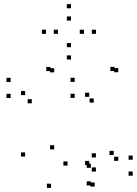

<svg xmlns="http://www.w3.org/2000/svg" viewBox="-20 -882 660 924"><path d="M441.6 -56.3V-76.3H421.6V-56.3ZM441.6 -124.3V-144.3H421.6V-124.3ZM305.1 -85.1V-105.1H285.1V-85.1ZM240.9 -163V-183H220.9V-163ZM240.9 -533.8V-553.8H220.9V-533.8ZM222.8 -539.8V-559.8H202.8V-539.8ZM31.1 -487.3V-507.3H11.1V-487.3ZM31.1 -410.4V-430.4H11.1V-410.4ZM133.1 -384.9V-404.9H113.1V-384.9ZM101 -424.2V-444.2H81V-424.2ZM101 -128.5V-148.5H81V-128.5ZM225.6 22V2H205.6V22ZM435.7 16V-4H415.7V16ZM618.7 -36.5V-56.5H598.7V-36.5ZM618.7 -113.4V-133.4H598.7V-113.4ZM527.1 -135.9V-155.9H507.1V-135.9ZM549.2 -107.9V-127.9H529.2V-107.9ZM549.2 -534.3V-554.3H529.2V-534.3ZM531.2 -540.3V-560.3H511.2V-540.3ZM339.5 -487.8V-507.8H319.5V-487.8ZM339.5 -410.9V-430.9H319.5V-410.9ZM431.1 -388.3V-408.3H411.1V-388.3ZM409.4 -416V-436H389.4V-416ZM409.4 -87.5V-107.5H389.4V-87.5ZM417.3 -74.4V-94.4H397.3V-74.4ZM417.3 10.6V-9.4H397.3V10.6ZM441.9 -719.1V-739.1H421.9V-719.1ZM321.7 -842.2V-862.2H301.7V-842.2ZM201.4 -719.1V-739.1H181.4V-719.1ZM321.7 -595.4V-615.4H301.7V-595.4ZM258.9 -719.1V-739.1H238.9V-719.1ZM321.7 -782.9V-802.9H301.7V-782.9ZM383.9 -719.1V-739.1H363.9V-719.1ZM321.7 -654.8V-674.8H301.7V-654.8Z"/></svg>

Font: Monaspace Xenon Dots Var
Style: Regular
Weight: 400
Designer: Riley Cran and the Lettermatic Team
Version: Version 1.100 (Monaspace Xenon Dots)